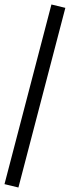

<svg xmlns="http://www.w3.org/2000/svg" viewBox="-30 -772 311 855"><path d="M52 63 -10 48 199 -752 261 -737Z"/></svg>

Font: Nunito Sans 10pt Condensed
Style: Regular
Weight: 400
Width: 3
Designer: Vernon Adams
Foundry: Vernon Adams
Version: Version 3.101;gftools[0.9.27]